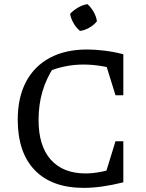

<svg xmlns="http://www.w3.org/2000/svg" viewBox="-20 -903 707 931"><path d="M386 8Q232 8 149 -77.5Q66 -163 66 -323Q66 -430 106 -506Q146 -582 221.5 -622.5Q297 -663 402 -663Q441 -663 486 -657.5Q531 -652 578 -640L556 -563Q513 -576 470 -583Q427 -590 384 -590Q338 -590 292.5 -580.5Q247 -571 204 -552L243 -581Q205 -524 186 -460Q167 -396 167 -321Q167 -195 226.5 -128.5Q286 -62 395 -62Q429 -62 468 -69.5Q507 -77 552 -92L578 -19Q471 8 386 8ZM478 -17 540 -218H578V-19ZM540 -441 478 -641 578 -640V-441ZM404 -883Q422 -867 434.5 -844.5Q447 -822 450 -800Q436 -782 413.5 -769Q391 -756 368 -753Q350 -768 337 -790Q324 -812 320 -836Q336 -853 358 -866Q380 -879 404 -883Z"/></svg>

Font: Piazzolla 24pt Medium
Style: Regular
Weight: 500
Designer: Juan Pablo del Peral
Foundry: Huerta Tipografica
Version: Version 2.005